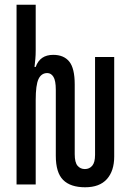

<svg xmlns="http://www.w3.org/2000/svg" viewBox="-20 -780 540 812"><path d="M340 12Q278 12 247 -19Q216 -50 216 -121V-400Q216 -439 206 -455Q196 -471 180 -471Q155 -471 143 -446Q131 -421 131 -357V0H50V-760H131V-567Q131 -547 129.5 -531Q128 -515 126 -497H131Q149 -548 205 -548Q250 -548 273 -519.5Q296 -491 296 -423V-128Q296 -93 308 -79Q320 -65 339 -65Q358 -65 370 -79Q382 -93 382 -125V-539H463V-118Q463 -57 432 -22.5Q401 12 340 12Z"/></svg>

Font: Noto Sans Mono ExtraCondensed Medium
Style: Regular
Weight: 500
Width: 2
Designer: Monotype Design Team
Foundry: Monotype Imaging Inc.
Version: Version 2.014